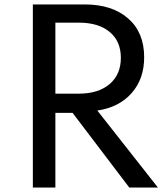

<svg xmlns="http://www.w3.org/2000/svg" viewBox="-20 -845 756 865"><path d="M128 0H229.5V-336.5H307L562.5 0H691.5L418.5 -347Q516.5 -361.5 573 -425.5Q629.5 -489.5 629.5 -587Q629.5 -699 557.2 -762Q485 -825 362 -825H128ZM229.5 -423V-743H334.5Q424 -743 474.2 -701Q524.5 -659 524.5 -584.5Q524.5 -509.5 473.8 -466.2Q423 -423 334.5 -423Z"/></svg>

Font: Spartan Medium
Style: Regular
Weight: 500
Designer: Matt Bailey, Mirko Velimirovic
Foundry: Matt Bailey
Version: Version 1.003; ttfautohint (v1.8.3)